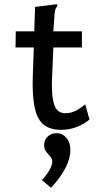

<svg xmlns="http://www.w3.org/2000/svg" viewBox="-20 -608 490 914"><path d="M270 10Q219 10 188.5 -14Q158 -38 145.5 -94Q133 -150 136 -244L141 -382H54L55 -459H143L147 -575L243 -587L252 -588L253 -580Q248 -573 244.5 -565.5Q241 -558 240 -542L234 -459H370V-382H234L228 -243Q225 -174 231.5 -136.5Q238 -99 252.5 -84Q267 -69 290 -69Q319 -69 342 -81.5Q365 -94 386 -111L406 -39Q346 10 270 10ZM223 286 179 249Q202 226 215.5 201.5Q229 177 229 161Q229 148 219.5 137.5Q210 127 200 114.5Q190 102 190 84Q190 57 207.5 41.5Q225 26 249 26Q277 26 296 48Q315 70 315 106Q315 186 223 286Z"/></svg>

Font: Inconsolata SemiCondensed SemiBold
Style: Regular
Weight: 600
Width: 4
Monospace: yes
Designer: Raph Levien, Cyreal, Brenton Simpson
Foundry: Raph Levien, Cyreal, Google
Version: Version 3.001; ttfautohint (v1.8.2.53-6de2)